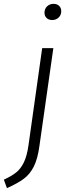

<svg xmlns="http://www.w3.org/2000/svg" viewBox="-76 -773 364 997"><path d="M-56 160Q-15 141 8.5 122Q32 103 48 70Q64 37 72 -19L143 -523H201L129 -17Q120 51 100 91Q80 131 48 155Q16 179 -40 204ZM155 -707Q155 -727 168.5 -740Q182 -753 202 -753Q220 -753 231 -742.5Q242 -732 242 -715Q242 -695 228.5 -682Q215 -669 195 -669Q177 -669 166 -679.5Q155 -690 155 -707Z"/></svg>

Font: FiraGO Light
Style: Italic
Weight: 300
Italic angle: -8°
Designer: bBox Type GmbH
Foundry: bBox Type GmbH
Version: Version 1.001